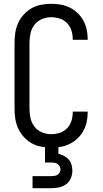

<svg xmlns="http://www.w3.org/2000/svg" viewBox="-20 -763 540 1003"><path d="M247 8Q221 8 194.5 3Q168 -2 145 -15Q122 -28 104 -48Q86 -68 75 -92Q64 -116 60 -142.5Q56 -169 56 -195V-540Q56 -566 60 -592.5Q64 -619 75 -643Q86 -667 104 -687Q122 -707 145 -720Q168 -733 194.5 -738Q221 -743 247 -743Q272 -743 296.5 -739Q321 -735 343.5 -724Q366 -713 384.5 -695.5Q403 -678 415 -656.5Q427 -635 432.5 -610.5Q438 -586 438 -561V-555H360V-559Q360 -582 353 -604Q346 -626 330 -642.5Q314 -659 292 -666Q270 -673 247 -673Q222 -673 198.5 -663Q175 -653 160 -633.5Q145 -614 139.5 -589.5Q134 -565 134 -540V-195Q134 -170 139.5 -145.5Q145 -121 160 -101.5Q175 -82 198.5 -72Q222 -62 247 -62Q270 -62 292 -69Q314 -76 330 -92.5Q346 -109 353 -131Q360 -153 360 -176V-180H438V-174Q438 -149 432.5 -124.5Q427 -100 415 -78.5Q403 -57 384.5 -39.5Q366 -22 343.5 -11Q321 0 296.5 4Q272 8 247 8ZM150 220V157H250Q258 157 266 155.5Q274 154 281 149.5Q288 145 292 137.5Q296 130 296 122Q296 114 292 106.5Q288 99 281.5 94Q275 89 266.5 87.5Q258 86 250 86H215V-62H285V40Q300 44 314.5 51.5Q329 59 339 70.5Q349 82 353.5 97.5Q358 113 358 129Q358 149 350 168Q342 187 326 199Q310 211 290 215.5Q270 220 250 220Z"/></svg>

Font: Huly
Style: Regular
Weight: 400
Designer: Belleve Invis
Foundry: Belleve Invis
Version: Version 33.2.5; ttfautohint (v1.8.4)